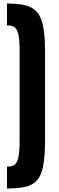

<svg xmlns="http://www.w3.org/2000/svg" viewBox="-20 -817 337 1096"><path d="M20 -672V-797Q82 -797 123.5 -787Q165 -777 190 -749.5Q215 -722 226 -668.5Q237 -615 237 -528V-18Q237 72 227 127Q217 182 193 210.5Q169 239 127 249Q85 259 20 259V134Q46 134 61.5 124.5Q77 115 84.5 82.5Q92 50 92 -18V-528Q92 -592 84.5 -622.5Q77 -653 61.5 -662.5Q46 -672 20 -672Z"/></svg>

Font: Bakbak One
Style: Regular
Weight: 400
Designer: Saumya Kishore and Sanchit Sawaria
Foundry: A Good Feeling
Version: Version 1.003; ttfautohint (v1.8.3)